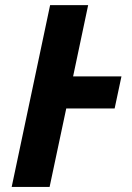

<svg xmlns="http://www.w3.org/2000/svg" viewBox="-20 -734 518 754"><path d="M25.9 0 176.8 -713.9H326.2L267.1 -434.1H457L430.2 -308.1H240.2L174.8 0Z"/></svg>

Font: Open Sans
Style: Bold Italic
Weight: 700
Italic angle: -12°
Designer: Monotype Design Team
Foundry: Monotype Imaging Inc.
Version: Version 3.003; ttfautohint (v1.8.4)